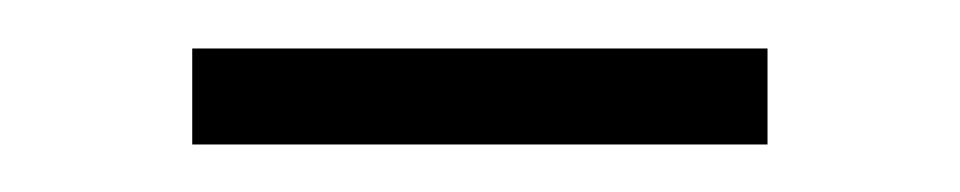

<svg xmlns="http://www.w3.org/2000/svg" viewBox="-20 -320 400 80"><path d="M60.1 -259.8V-299.8H299.8V-259.8Z"/></svg>

Font: Rochester
Style: Regular
Weight: 400
Designer: Gillian Fisher
Foundry: Font Diner, Inc DBA Sideshow
Version: Version 1.005